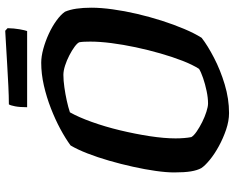

<svg xmlns="http://www.w3.org/2000/svg" viewBox="-101 -797 898 736"><g transform="rotate(-90 348.0 -429.0)"><path d="M282.5 0Q252.5 0 219.2 -11.2Q186 -22.5 155.8 -39Q125.5 -55.5 103 -74Q80.5 -92.5 71.5 -106.5Q63 -122 59 -146.5Q55 -171 55 -210.5Q55 -240.5 60.8 -281.2Q66.5 -322 76.8 -368.2Q87 -414.5 100 -459.5Q113 -504.5 128 -543Q143 -581.5 158.5 -607.5Q185 -627 221.8 -646.8Q258.5 -666.5 301 -683Q343.5 -699.5 388.2 -709.8Q433 -720 475.5 -720Q499.5 -720 528.8 -712Q558 -704 586.2 -691Q614.5 -678 637.2 -661.5Q660 -645 671 -629Q679 -610.5 682.8 -584.8Q686.5 -559 686.5 -528Q686.5 -491 680.2 -445.8Q674 -400.5 662.8 -352.5Q651.5 -304.5 636.8 -258.2Q622 -212 605.2 -172.2Q588.5 -132.5 571 -105Q541.5 -82 494.2 -57.5Q447 -33 392 -16.5Q337 0 282.5 0ZM319.5 -80.5Q341 -80.5 367.2 -86Q393.5 -91.5 416.8 -99.5Q440 -107.5 452 -115Q468 -140 483 -178.5Q498 -217 511.2 -263.2Q524.5 -309.5 534.8 -357.8Q545 -406 550.8 -451Q556.5 -496 556.5 -531.5Q556.5 -544 556 -555Q555.5 -566 554 -574Q551 -581.5 537.2 -591.8Q523.5 -602 504.2 -612Q485 -622 464.8 -628.5Q444.5 -635 429 -635Q407.5 -635 381.2 -631.2Q355 -627.5 330 -622Q305 -616.5 285.5 -610Q267 -577.5 248.8 -526.8Q230.5 -476 216.5 -417.8Q202.5 -359.5 194 -303.8Q185.5 -248 185.5 -205Q185.5 -188 186.8 -172.5Q188 -157 190.5 -144.5Q196 -135 212 -124Q228 -113 248 -103Q268 -93 287.5 -86.8Q307 -80.5 319.5 -80.5ZM305 -774Q305 -802 308.5 -820.3Q312 -838.5 316 -844Q346.1 -844 386.7 -846Q427.3 -848 469.4 -850.5Q511.5 -853 545.8 -855Q580.1 -857 598.1 -858L608 -849Q607.5 -824.5 603.8 -803.2Q600 -782 597 -774Z"/></g></svg>

Font: Texturina Medium
Style: Italic
Weight: 500
Italic angle: -11°
Designer: Guillermo Torres Carreño
Foundry: Omnibus-Type
Version: Version 1.002